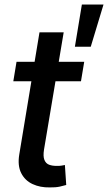

<svg xmlns="http://www.w3.org/2000/svg" viewBox="-20 -818 476 845"><path d="M350.6 -545.9 336.4 -460.4H38.6L52.7 -545.9ZM153.8 -675.8H260.3L173.8 -160.2Q168.9 -129.9 175.5 -114Q182.1 -98.1 196.3 -93Q210.4 -87.9 228 -87.9Q241.2 -87.4 250.7 -89.1Q260.3 -90.8 265.6 -91.8L271.5 -3.9Q260.7 -0.5 242.7 3.4Q224.6 7.3 199.2 6.8Q157.2 7.8 123.5 -7.8Q89.8 -23.4 73.2 -56.4Q56.6 -89.4 64.9 -138.7ZM309.6 -612.3 340.3 -797.9H435.5L379.4 -612.3Z"/></svg>

Font: Inter Tight Medium
Style: Italic
Weight: 500
Italic angle: -9.39999°
Designer: Rasmus Andersson
Foundry: rsms
Version: Version 3.004